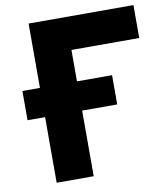

<svg xmlns="http://www.w3.org/2000/svg" viewBox="-82 -783 758 873"><g transform="rotate(-10 296.5 -346.5)"><path d="M109 -714H593V-562H280V-417H442V-282H280V21H109V-282H28V-417H109Z"/></g></svg>

Font: Repo ExtraBold
Style: Bold
Weight: 700
Designer: Stefan Peev
Foundry: Context Ltd
Version: Version 1.502